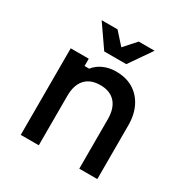

<svg xmlns="http://www.w3.org/2000/svg" viewBox="-189 -1004 1127 1162"><g transform="rotate(30 375.0 -423.0)"><path d="M113 0V-605H239V-554H271Q296 -586 335.5 -603.5Q375 -621 422 -621Q492 -621 542 -591Q592 -561 620 -505.5Q648 -450 648 -375V0H522V-345Q522 -421 485.5 -461.5Q449 -502 381 -502Q312 -502 275.5 -461.5Q239 -421 239 -345V0ZM560 -846 452 -690H298L190 -846H301L413 -721H337L449 -846Z"/></g></svg>

Font: Martian Mono SemiExpanded Medium
Style: Regular
Weight: 500
Width: 6
Designer: Roman Shamin
Foundry: Evil Martians
Version: Version 1.000